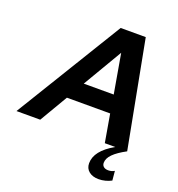

<svg xmlns="http://www.w3.org/2000/svg" viewBox="-219 -831 1096 1182"><g transform="rotate(20 329.5 -239.5)"><path d="M-59 0 368.8 -700H533.1L666.2 0Q610 30 582.2 58.1Q554.5 86.1 554.5 115.4Q554.5 131.5 565.7 140.7Q576.8 149.8 596 149.8Q617.8 149.8 636.2 138.8L641.9 200.3Q623.8 210.1 601.9 215.7Q580.1 221.3 558.8 221.3Q518.8 221.3 494.8 201.6Q470.8 182 470.8 148.3Q470.8 107.6 499.8 70.6Q528.9 33.6 587.8 0H519.6L487.9 -183.5H204.5L96.5 0ZM272.4 -300.3H468.7L424 -557.6Z"/></g></svg>

Font: Red Hat Display
Style: Italic
Weight: 300
Italic angle: -12°
Designer: Pentagram, MCKL
Foundry: Pentagram, MCKL
Version: Version 1.023